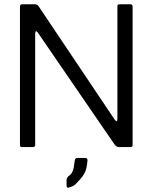

<svg xmlns="http://www.w3.org/2000/svg" viewBox="-20 -687 743 897"><path d="M144.3 -529V-11Q145.3 0 133.3 0H80.8Q73.3 0 73.3 -9.7V-655.7Q73.3 -667 83.3 -667H143.8Q154.7 -666.2 160 -658.3L515 -129.2Q528.5 -110 528.5 -134.8V-655.2Q527.5 -667 538 -667H590.2Q599.5 -666.8 599.5 -655V-9.5Q599.5 0 590.5 0H534.7Q523.5 0 513.7 -14.2L158.7 -531.8Q145.3 -551.7 144.3 -529ZM291 154.7Q291 141.8 303.8 133.2Q313.8 126.2 319.5 112.7Q325.2 99.2 328.8 65.7Q330 50.8 341.7 50.8H377.3Q388.8 50.8 388.8 61.7Q385.7 97.7 378.5 114.5Q368.8 135.8 352.7 152.3Q332.3 175.8 323.7 181Q311.7 186.5 299.2 189.8Q291 190.7 291 180.2Z"/></svg>

Font: Vivano Light
Style: Regular
Weight: 300
Designer: Joe Prince, Josias Burgherr
Version: Version 2.064;September 19, 2022;FontCreator 14.0.0.2877 64-